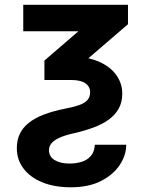

<svg xmlns="http://www.w3.org/2000/svg" viewBox="-20 -566 608 802"><path d="M77.1 -545.9H514.6V-464.8L243.7 -231.9H165.5V-313L307.6 -435.5H77.1ZM184.6 60.5Q184.6 88.9 208.7 103Q232.9 117.2 270.5 117.2Q295.9 117.2 319.6 110.4Q343.3 103.5 358.9 86.2Q374.5 68.8 376 38.6H507.3Q507.3 81.5 480.7 122.3Q454.1 163.1 402.6 189.7Q351.1 216.3 275.9 216.3Q207.5 216.3 156.7 195.6Q106 174.8 78.1 137.9Q50.3 101.1 50.3 52.7Q50.3 19.5 62.5 -6.3Q74.7 -32.2 99.4 -52.2Q124 -72.3 162.6 -87.2Q201.2 -102.1 252.9 -112.3Q288.6 -119.1 311.5 -127.4Q334.5 -135.7 345.5 -148.4Q356.4 -161.1 356.4 -180.7Q356.4 -204.6 336.4 -218.3Q316.4 -231.9 276.9 -231.9H216.3L219.7 -329.6H276.9Q343.8 -329.6 391.6 -309.1Q439.5 -288.6 465.1 -253.4Q490.7 -218.3 490.7 -174.8Q490.7 -138.7 475.6 -111.8Q460.4 -85 433.3 -65.7Q406.2 -46.4 369.6 -33Q333 -19.5 290 -9.8Q248.5 -0.5 225.8 10.5Q203.1 21.5 193.8 34.2Q184.6 46.9 184.6 60.5Z"/></svg>

Font: Inter
Style: 650
Weight: 650
Designer: Rasmus Andersson
Foundry: rsms
Version: Version 4.001;git-66647c0bb